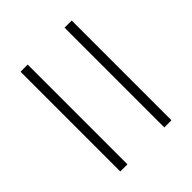

<svg xmlns="http://www.w3.org/2000/svg" viewBox="-28 -666 626 626"><g transform="rotate(45 285.0 -353.0)"><path d="M55 -438V-471H515V-438ZM55 -235V-268H515V-235Z"/></g></svg>

Font: Noto Sans Khmer ExtraLight
Style: Regular
Weight: 250
Version: Version 2.003